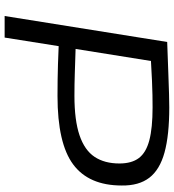

<svg xmlns="http://www.w3.org/2000/svg" viewBox="19 -769 750 828"><g transform="rotate(90 394.0 -355.0)"><path d="M49 0 161 -701Q244 -704 298 -706Q352 -708 386 -709Q420 -710 443 -710Q563 -710 637.5 -689.5Q712 -669 746.5 -624Q781 -579 780 -505Q780 -363 689 -295.5Q598 -228 394 -228Q355 -228 323 -228.5Q291 -229 257.5 -230Q224 -231 179 -233L142 0ZM243 -631 191 -306Q255 -304 299 -302.5Q343 -301 393 -301Q499 -301 563.5 -323Q628 -345 656.5 -388Q685 -431 685 -495Q685 -548 661.5 -579Q638 -610 585 -624Q532 -638 443 -638Q417 -638 390.5 -637.5Q364 -637 329 -635.5Q294 -634 243 -631Z"/></g></svg>

Font: Georama Extended
Style: Italic
Weight: 400
Width: 7
Italic angle: -9°
Designer: Jean-Baptiste Levee
Foundry: Production Type
Version: Version 1.000